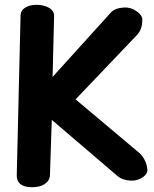

<svg xmlns="http://www.w3.org/2000/svg" viewBox="-20 -763 651 811"><path d="M133.3 -742.7Q104 -742.2 85.9 -730.5Q67.4 -718.8 66.9 -699.2L50.8 -23.9Q49.8 1 66.4 14.6Q82 27.3 113.8 27.8Q147 28.3 167.5 15.1Q189.9 0.5 190.9 -22L198.7 -256.8L475.6 -20Q496.6 -2 531.7 0Q560.1 1.5 584.5 -15.1Q604 -29.8 602.5 -47.4Q599.6 -79.6 579.1 -106Q574.7 -111.8 569.3 -116.2L299.3 -343.3L558.6 -615.2Q581.5 -639.2 581.1 -680.2Q580.6 -699.2 557.1 -715.3Q532.2 -732.9 504.4 -731.4Q465.3 -729 448.2 -710L202.1 -438L208.5 -695.8Q209 -717.3 187 -730Q165.5 -742.7 133.3 -742.7Z"/></svg>

Font: Comic Relief
Style: Bold
Weight: 700
Designer: Jeff Davis
Foundry: Loudifier
Version: Version 1.200; ttfautohint (v1.8.4.7-5d5b)